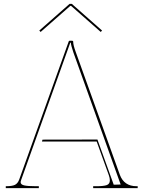

<svg xmlns="http://www.w3.org/2000/svg" viewBox="-20 -970 740 990"><path d="M189.5 -805.2 182.6 -812.5 338.9 -950.2H350.1L506.3 -812.5L499.5 -805.2L346.2 -939.9H342.8ZM199.2 -250 482.4 -250.5 566.4 -17.6 602.1 -18.6 358.4 -699.7Q346.2 -735.4 345.2 -750H342.3L88.9 -41.5Q86.4 -34.7 86.4 -30.3Q86.4 -18.6 104.2 -14.2Q122.1 -9.8 165 -9.8H180.2V0H10.7H9.8V-9.8H10.7Q43 -9.8 57.4 -17.1Q71.8 -24.4 79.1 -44.4L334.5 -756.8Q335.4 -759.8 338.9 -759.8H352.5Q357.4 -759.8 357.4 -754.9Q357.4 -737.8 370.1 -703.1L597.7 -69.3Q619.6 -9.8 684.1 -9.8H689.9V0H460.4V-9.8H477.1Q513.2 -9.8 529.8 -15.4Q546.4 -21 546.4 -40Q546.4 -52.2 541 -66.9L478.5 -240.2H196.3Z"/></svg>

Font: ZnikomitNo25
Style: Regular
Weight: 100
Designer: gluk
Foundry: gluk
Version: Version 0.56